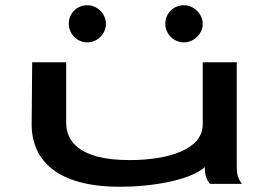

<svg xmlns="http://www.w3.org/2000/svg" viewBox="-20 -703 1040 734"><path d="M314 -541C352 -541 385 -573 385 -612C385 -650 352 -683 314 -683C273 -683 243 -652 243 -612C243 -573 275 -541 314 -541ZM683 -541C721 -541 755 -573 755 -612C755 -650 721 -683 683 -683C643 -683 612 -652 612 -612C612 -573 644 -541 683 -541ZM439 11C559 11 705 -13 763 -64C763 -38 767 -18 783 0H905C886 -24 885 -47 885 -71V-465H755V-227C755 -131 622 -91 475 -91C275 -91 233 -169 233 -234V-465H103L101 -226C101 -141 142 11 439 11Z"/></svg>

Font: Inconsolata UltraExpanded
Style: Bold
Weight: 700
Width: 9
Monospace: yes
Designer: Raph Levien, Cyreal, Brenton Simpson
Foundry: Raph Levien, Cyreal, Google
Version: Version 3.100